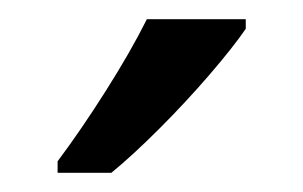

<svg xmlns="http://www.w3.org/2000/svg" viewBox="-20 -786 316 200"><path d="M236 -756Q223 -737 198.5 -708.5Q174 -680 146 -652Q118 -624 96 -606H40V-618Q64 -650 90 -691Q116 -732 133 -766H236Z"/></svg>

Font: Noto Sans Khmer SemiCondensed
Style: Regular
Weight: 400
Width: 4
Designer: Danh Hong and the Monotype Design Team
Foundry: Monotype Imaging Inc.
Version: Version 2.004; ttfautohint (v1.8.4.7-5d5b)